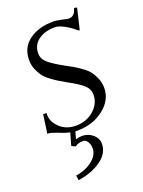

<svg xmlns="http://www.w3.org/2000/svg" viewBox="-152 -636 708 951"><g transform="rotate(-20 202.0 -161.0)"><path d="M25.4 -25.4 39.1 -124H56.6V-113.3Q56.6 -76.2 89.8 -45.4Q123 -14.6 173.8 -14.6Q228.5 -14.6 267.6 -48.3Q306.6 -82 306.6 -129.9Q306.6 -160.2 282.2 -181.6Q257.8 -203.1 205.1 -231.4Q179.7 -246.1 165 -254.9Q150.4 -263.7 128.4 -280.3Q106.4 -296.9 95.2 -312.5Q84 -328.1 74.7 -350.6Q65.4 -373 65.4 -399.4Q65.4 -464.8 115.2 -501.5Q165 -538.1 242.2 -538.1Q260.7 -538.1 294.9 -530.3Q313.5 -525.4 320.3 -525.4Q334 -525.4 342.8 -531.7Q351.6 -538.1 355 -544.9Q358.4 -551.8 363.3 -566.4L377.9 -562.5L351.6 -452.1L341.8 -456.1Q324.2 -473.6 293 -491.2Q261.7 -508.8 240.2 -508.8Q187.5 -508.8 153.3 -483.9Q119.1 -459 119.1 -414.1Q119.1 -385.7 143.1 -364.7Q167 -343.8 221.7 -313.5Q249 -298.8 263.7 -290.5Q278.3 -282.2 301.8 -265.1Q325.2 -248 336.9 -232.4Q348.6 -216.8 358.4 -193.4Q368.2 -169.9 368.2 -143.6Q368.2 -79.1 310.5 -34.2Q252.9 10.7 171.9 10.7Q166 10.7 160.2 10.7L149.4 48.8Q168.9 43 181.6 43Q214.8 43 238.8 63.5Q262.7 84 262.7 113.3Q262.7 163.1 213.4 198.2Q164.1 233.4 92.8 243.2L88.9 217.8Q141.6 210 176.8 181.6Q211.9 154.3 211.9 118.2Q211.9 97.7 202.1 83Q192.4 68.4 179.7 68.4Q153.3 68.4 136.7 81.1Q125 78.1 116.2 71.3L134.8 6.8Q108.4 1 73.2 -13.7Q43 -25.4 32.2 -25.4Z"/></g></svg>

Font: Kleymisska
Style: Regular
Weight: 500
Italic angle: -8°
Designer: gluk
Foundry: gluk
Version: Version 0.298